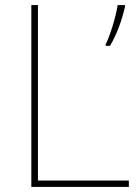

<svg xmlns="http://www.w3.org/2000/svg" viewBox="-20 -734 546 754"><path d="M103 0H486V-25H129V-714H103ZM471 -708V-714H442C436 -671 411 -590 395 -560V-554H412C440 -601 459 -656 471 -708Z"/></svg>

Font: Noto Sans Ethiopic Thin
Style: Regular
Weight: 100
Designer: Monotype Design Team
Foundry: Monotype Imaging Inc.
Version: Version 2.102